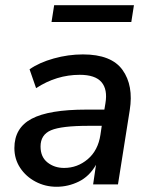

<svg xmlns="http://www.w3.org/2000/svg" viewBox="-20 -705 577 734"><path d="M196 9Q153 9 116 -10.5Q79 -30 57 -63.5Q35 -97 35 -139Q35 -216 101 -251Q167 -286 310 -286H379L383 -310Q392 -363 368 -391Q344 -419 285 -419Q196 -419 118 -368L93 -440Q130 -466 185.5 -481.5Q241 -497 297 -497Q406 -497 448.5 -437.5Q491 -378 476 -284L431 0H336L347 -75Q322 -31 281.5 -11Q241 9 196 9ZM225 -63Q276 -63 315.5 -96.5Q355 -130 364 -190L369 -224H319Q215 -224 175 -207Q135 -190 135 -145Q135 -105 161.5 -84Q188 -63 225 -63ZM177 -621 187 -685H492L482 -621Z"/></svg>

Font: Nunito Sans SemiBold
Style: Italic
Weight: 600
Italic angle: -9°
Designer: Vernon Adams
Foundry: Vernon Adams
Version: Version 3.006; ttfautohint (v1.8.3)